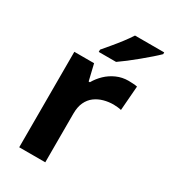

<svg xmlns="http://www.w3.org/2000/svg" viewBox="-188 -858 840 951"><g transform="rotate(30 232.5 -383.0)"><path d="M383 -556Q394 -556 409 -555Q424 -554 433 -552L422 -412Q415 -414 401.5 -415.5Q388 -417 378 -417Q349 -417 322 -409.5Q295 -402 273.5 -386Q252 -370 239.5 -343.5Q227 -317 227 -278V0H78V-546H191L213 -454H220Q236 -482 260 -505Q284 -528 315.5 -542Q347 -556 383 -556ZM465 -756Q451 -742 428 -722Q405 -702 378.5 -680Q352 -658 326.5 -638.5Q301 -619 282 -606H183V-619Q199 -638 220.5 -663.5Q242 -689 263 -716.5Q284 -744 298 -766H465Z"/></g></svg>

Font: Noto Sans Kannada
Style: Regular
Weight: 400
Designer: Jelle Bosma - Monotype Design Team
Foundry: Monotype Imaging Inc.
Version: Version 2.003